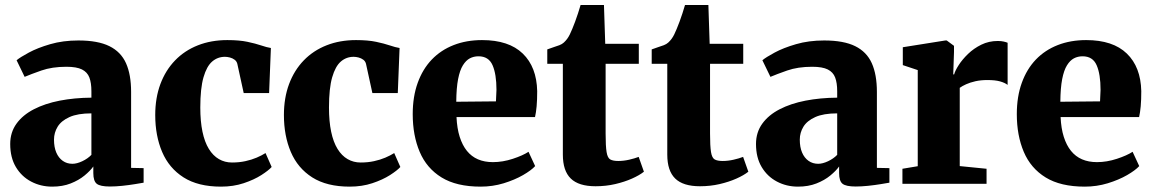

<svg xmlns="http://www.w3.org/2000/svg" viewBox="-20 -720 4518 752"><path d="M184.5 11Q139.5 11 102 -8.8Q64.5 -28.5 42.2 -65.8Q20 -103 20 -156Q20 -201.5 44.5 -235.5Q69 -269.5 112.5 -292Q156 -314.5 213.8 -325.8Q271.5 -337 338 -337.5V-362.5Q338 -395.5 330 -416.5Q322 -437.5 301 -448Q280 -458.5 240 -458.5Q184 -458.5 142 -443.8Q100 -429 76.5 -419L45 -484Q58.5 -495.5 92.8 -514Q127 -532.5 176.8 -547Q226.5 -561.5 287 -561.5Q363.5 -561.5 408.5 -539.2Q453.5 -517 473.5 -472.5Q493.5 -428 493.5 -360V-62.5L542.5 -61.5V-4.5Q531.5 -2.5 508.5 1.2Q485.5 5 459 7.8Q432.5 10.5 410.5 10.5Q372.5 10.5 359 -0.2Q345.5 -11 345.5 -42V-68Q333.5 -51 311 -32.5Q288.5 -14 256.8 -1.5Q225 11 184.5 11ZM263.5 -78.5Q281 -78.5 302.2 -88.5Q323.5 -98.5 338 -113.5V-276Q284.5 -276 252.2 -261.5Q220 -247 205.8 -223.8Q191.5 -200.5 191.5 -173Q191.5 -143.5 200.5 -122.5Q209.5 -101.5 225.8 -90Q242 -78.5 263.5 -78.5Z M845.5 11Q756 11 699 -25.2Q642 -61.5 615 -125Q588 -188.5 588 -269.5Q588 -336.5 608.2 -390.8Q628.5 -445 665.8 -483.5Q703 -522 755 -542.5Q807 -563 870.5 -563Q917.5 -563 949.2 -556.2Q981 -549.5 1003 -542Q1025 -534.5 1041 -532L1034 -355.5H934.5L909.5 -470Q907 -480 899 -486Q891 -492 880.5 -494.8Q870 -497.5 861 -497.5Q832.5 -497.5 811 -479Q789.5 -460.5 777 -417.2Q764.5 -374 764.5 -299Q764.5 -245 773 -204.2Q781.5 -163.5 798 -136.8Q814.5 -110 837.5 -96.8Q860.5 -83.5 888.5 -83.5Q917 -83.5 941 -88.8Q965 -94 985 -102.5Q1005 -111 1020 -120.5L1044 -66Q1032 -52.5 1003.5 -34.2Q975 -16 934.5 -2.5Q894 11 845.5 11Z M1349.5 11Q1260 11 1203 -25.2Q1146 -61.5 1119 -125Q1092 -188.5 1092 -269.5Q1092 -336.5 1112.2 -390.8Q1132.5 -445 1169.8 -483.5Q1207 -522 1259 -542.5Q1311 -563 1374.5 -563Q1421.5 -563 1453.2 -556.2Q1485 -549.5 1507 -542Q1529 -534.5 1545 -532L1538 -355.5H1438.5L1413.5 -470Q1411 -480 1403 -486Q1395 -492 1384.5 -494.8Q1374 -497.5 1365 -497.5Q1336.5 -497.5 1315 -479Q1293.5 -460.5 1281 -417.2Q1268.5 -374 1268.5 -299Q1268.5 -245 1277 -204.2Q1285.5 -163.5 1302 -136.8Q1318.5 -110 1341.5 -96.8Q1364.5 -83.5 1392.5 -83.5Q1421 -83.5 1445 -88.8Q1469 -94 1489 -102.5Q1509 -111 1524 -120.5L1548 -66Q1536 -52.5 1507.5 -34.2Q1479 -16 1438.5 -2.5Q1398 11 1349.5 11Z M1862.5 11Q1768 11 1709.5 -25Q1651 -61 1623.8 -125.2Q1596.5 -189.5 1596.5 -273Q1596.5 -341.5 1616 -395.5Q1635.5 -449.5 1671.2 -486.8Q1707 -524 1757 -543.5Q1807 -563 1868 -563Q1973 -563 2027.5 -510.2Q2082 -457.5 2084 -363Q2084 -328.5 2081.8 -303.8Q2079.5 -279 2075.5 -261.5H1768Q1770 -217 1780.5 -184Q1791 -151 1808.8 -129Q1826.5 -107 1852 -96Q1877.5 -85 1910.5 -85Q1949 -85 1988.5 -98Q2028 -111 2050 -125.5L2076 -69.5Q2061 -53 2028.5 -34.2Q1996 -15.5 1952.8 -2.2Q1909.5 11 1862.5 11ZM1767 -321.5 1922.5 -323Q1923 -334.5 1923.5 -345.5Q1924 -356.5 1924.5 -368Q1924.5 -429.5 1909.2 -464.5Q1894 -499.5 1854 -499.5Q1835.5 -499.5 1820.2 -491.5Q1805 -483.5 1793 -464.2Q1781 -445 1774.2 -410.2Q1767.5 -375.5 1767 -321.5Z M2312.5 9.5Q2246.5 9.5 2215.5 -20.8Q2184.5 -51 2184.5 -114.5V-470H2123.5V-526.5Q2136 -531.5 2148.2 -535.2Q2160.5 -539 2171 -543Q2181.5 -547 2188.5 -553.5Q2196 -560.5 2201.5 -568Q2207 -575.5 2211.8 -585.2Q2216.5 -595 2221.5 -607Q2227 -619.5 2232.5 -635Q2238 -650.5 2243.8 -667.5Q2249.5 -684.5 2254 -700.5H2345.5L2350.5 -548.5H2482V-470H2352V-197Q2352 -147.5 2355.8 -124.5Q2359.5 -101.5 2370.2 -95.5Q2381 -89.5 2401.5 -89.5Q2422.5 -89.5 2444.2 -94.5Q2466 -99.5 2481.5 -105.5L2502 -47.5Q2484.5 -33.5 2455.2 -20.5Q2426 -7.5 2389.5 1Q2353 9.5 2312.5 9.5Z M2721.5 9.5Q2655.5 9.5 2624.5 -20.8Q2593.5 -51 2593.5 -114.5V-470H2532.5V-526.5Q2545 -531.5 2557.2 -535.2Q2569.5 -539 2580 -543Q2590.5 -547 2597.5 -553.5Q2605 -560.5 2610.5 -568Q2616 -575.5 2620.8 -585.2Q2625.5 -595 2630.5 -607Q2636 -619.5 2641.5 -635Q2647 -650.5 2652.8 -667.5Q2658.5 -684.5 2663 -700.5H2754.5L2759.5 -548.5H2891V-470H2761V-197Q2761 -147.5 2764.8 -124.5Q2768.5 -101.5 2779.2 -95.5Q2790 -89.5 2810.5 -89.5Q2831.5 -89.5 2853.2 -94.5Q2875 -99.5 2890.5 -105.5L2911 -47.5Q2893.5 -33.5 2864.2 -20.5Q2835 -7.5 2798.5 1Q2762 9.5 2721.5 9.5Z M3105.5 11Q3060.5 11 3023 -8.8Q2985.5 -28.5 2963.2 -65.8Q2941 -103 2941 -156Q2941 -201.5 2965.5 -235.5Q2990 -269.5 3033.5 -292Q3077 -314.5 3134.8 -325.8Q3192.5 -337 3259 -337.5V-362.5Q3259 -395.5 3251 -416.5Q3243 -437.5 3222 -448Q3201 -458.5 3161 -458.5Q3105 -458.5 3063 -443.8Q3021 -429 2997.5 -419L2966 -484Q2979.5 -495.5 3013.8 -514Q3048 -532.5 3097.8 -547Q3147.5 -561.5 3208 -561.5Q3284.5 -561.5 3329.5 -539.2Q3374.5 -517 3394.5 -472.5Q3414.5 -428 3414.5 -360V-62.5L3463.5 -61.5V-4.5Q3452.5 -2.5 3429.5 1.2Q3406.5 5 3380 7.8Q3353.5 10.5 3331.5 10.5Q3293.5 10.5 3280 -0.2Q3266.5 -11 3266.5 -42V-68Q3254.5 -51 3232 -32.5Q3209.5 -14 3177.8 -1.5Q3146 11 3105.5 11ZM3184.5 -78.5Q3202 -78.5 3223.2 -88.5Q3244.5 -98.5 3259 -113.5V-276Q3205.5 -276 3173.2 -261.5Q3141 -247 3126.8 -223.8Q3112.5 -200.5 3112.5 -173Q3112.5 -143.5 3121.5 -122.5Q3130.5 -101.5 3146.8 -90Q3163 -78.5 3184.5 -78.5Z M3514.5 0V-59L3574.5 -69V-445.5L3516 -465V-535L3682.5 -561.5H3688L3716.5 -540.5V-516.5L3713.5 -428.5H3717Q3721 -443.5 3735 -465.2Q3749 -487 3771.5 -508.8Q3794 -530.5 3823.5 -545Q3853 -559.5 3888 -559.5Q3901.5 -559.5 3911.2 -557.2Q3921 -555 3926.5 -552.5V-387.5Q3915.5 -396 3896.8 -401.2Q3878 -406.5 3847 -406.5Q3821.5 -406.5 3800.5 -401.8Q3779.5 -397 3764 -390Q3748.5 -383 3739 -376V-69.5L3844 -59V0Z M4228.5 11Q4134 11 4075.5 -25Q4017 -61 3989.8 -125.2Q3962.5 -189.5 3962.5 -273Q3962.5 -341.5 3982 -395.5Q4001.5 -449.5 4037.2 -486.8Q4073 -524 4123 -543.5Q4173 -563 4234 -563Q4339 -563 4393.5 -510.2Q4448 -457.5 4450 -363Q4450 -328.5 4447.8 -303.8Q4445.5 -279 4441.5 -261.5H4134Q4136 -217 4146.5 -184Q4157 -151 4174.8 -129Q4192.5 -107 4218 -96Q4243.5 -85 4276.5 -85Q4315 -85 4354.5 -98Q4394 -111 4416 -125.5L4442 -69.5Q4427 -53 4394.5 -34.2Q4362 -15.5 4318.8 -2.2Q4275.5 11 4228.5 11ZM4133 -321.5 4288.5 -323Q4289 -334.5 4289.5 -345.5Q4290 -356.5 4290.5 -368Q4290.5 -429.5 4275.2 -464.5Q4260 -499.5 4220 -499.5Q4201.5 -499.5 4186.2 -491.5Q4171 -483.5 4159 -464.2Q4147 -445 4140.2 -410.2Q4133.5 -375.5 4133 -321.5Z"/></svg>

Font: Merriweather 36pt Black
Style: Regular
Weight: 900
Version: Version 2.100